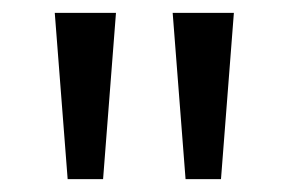

<svg xmlns="http://www.w3.org/2000/svg" viewBox="-20 -734 448 298"><path d="M160 -714 140 -456H85L65 -714ZM343 -714 323 -456H268L248 -714Z"/></svg>

Font: Noto Sans Canadian Aboriginal
Style: Regular
Weight: 400
Designer: Monotype Design Team, Typotheque's Kevin King
Foundry: Monotype Imaging Inc.
Version: Version 2.002